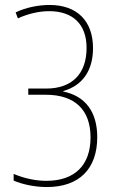

<svg xmlns="http://www.w3.org/2000/svg" viewBox="-20 -744 458 774"><path d="M169 10C299 10 372 -63 372 -191C372 -293 324 -357 235 -375V-377C313 -399 355 -460 355 -550C355 -659 291 -724 180 -724C133 -724 82 -713 43 -694L52 -670C92 -688 136 -699 178 -699C273 -699 329 -647 329 -551C329 -446 270 -387 166 -387H94V-362H165C282 -362 345 -301 345 -190C345 -78 281 -15 167 -15C124 -15 77 -25 35 -43V-16C72 0 122 10 169 10Z"/></svg>

Font: Noto Sans Condensed Thin
Style: Regular
Weight: 100
Width: 3
Designer: Monotype Design Team
Foundry: Monotype Imaging Inc.
Version: Version 2.013